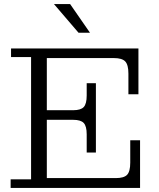

<svg xmlns="http://www.w3.org/2000/svg" viewBox="-20 -919 777 939"><path d="M364 -759 244 -899H323L420 -759ZM32 0V-42H132V-640H34V-682H657V-458H608V-559Q608 -602 592.5 -618.5Q577 -635 537 -635H209V-380H338Q375 -380 389.5 -395.5Q404 -411 404 -452V-512H449V-173H404V-262Q404 -302 389.5 -317.5Q375 -333 338 -333H209V-48H546Q586 -48 601.5 -64Q617 -80 617 -124V-233H665V0Z"/></svg>

Font: Montagu Slab 16pt Light
Style: Regular
Weight: 300
Designer: Florian Karsten
Foundry: Florian Karsten
Version: Version 1.000; ttfautohint (v1.8.3)